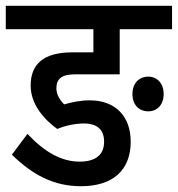

<svg xmlns="http://www.w3.org/2000/svg" viewBox="-30 -642 615 664"><path d="M260 -215C309 -215 330 -191 330 -152C330 -106 300 -83 245 -83C183 -83 124 -116 65 -179L11 -107C83 -37 156 2 250 2C361 2 422 -54 422 -152C422 -238 371 -295 280 -295C249 -295 220 -289 192 -281C177 -296 165 -315 165 -336C165 -368 181 -385 231 -385H384V-541H565V-622H-10V-541H293V-461H221C121 -461 76 -421 76 -346C76 -282 121 -230 168 -196C197 -208 231 -215 260 -215ZM428 -317C428 -279 451 -257 483 -257C513 -257 536 -279 536 -317C536 -354 513 -377 483 -377C451 -377 428 -354 428 -317Z"/></svg>

Font: Noto Sans Devanagari Condensed Medium
Style: Regular
Weight: 500
Width: 3
Designer: Jelle Bosma - Monotype Design Team
Foundry: Monotype Imaging Inc.
Version: Version 2.004